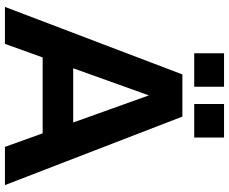

<svg xmlns="http://www.w3.org/2000/svg" viewBox="-95 -834 929 779"><g transform="rotate(90 369.5 -444.5)"><path d="M576 0H731L453 -720H282L8 0H158L213 -153H521ZM196 -768H332V-889H196ZM257 -277 367 -584 477 -277ZM402 -768H538V-889H402Z"/></g></svg>

Font: Aspekta 650
Style: Regular
Weight: 650
Designer: Ivo Dolenc
Version: Version 2.000